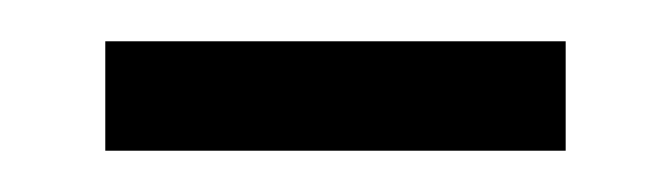

<svg xmlns="http://www.w3.org/2000/svg" viewBox="-20 -317 325 93"><path d="M31 -244H254V-297H31Z"/></svg>

Font: Noto Sans Arabic Cond Light
Style: Regular
Weight: 300
Width: 3
Designer: Monotype Design Team, Nadine Chahine, Nizar Qandah and Khaled Hosny
Foundry: Monotype Imaging Inc.
Version: Version 2.012